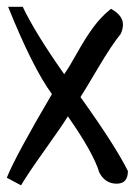

<svg xmlns="http://www.w3.org/2000/svg" viewBox="-20 -521 396 565"><path d="M42 24.4 0 2Q25.4 -61.5 132.8 -244.1Q76.2 -321.3 3.9 -501H46.9Q83 -424.8 168.9 -302.7Q183.6 -323.2 207.5 -366.2Q231.4 -409.2 254.4 -440.4Q277.3 -471.7 306.6 -495.1Q341.8 -475.6 341.8 -449.2Q341.8 -434.6 335 -420.9Q308.6 -388.7 267.6 -319.3Q226.6 -250 216.8 -235.4Q320.3 -90.8 356.4 -17.6Q356.4 19.5 323.2 19.5Q290 19.5 272.5 -12.7Q254.9 -71.3 179.7 -178.7Q163.1 -151.4 111.8 -79.6Q60.5 -7.8 42 24.4Z"/></svg>

Font: Neucha
Style: Regular
Weight: 400
Designer: Jovanny Lemonad
Foundry: Jovanny Lemonad
Version: Version 001.001